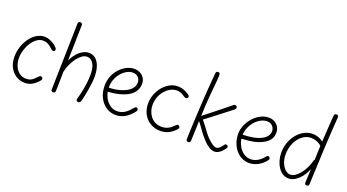

<svg xmlns="http://www.w3.org/2000/svg" viewBox="-59 -1452 3777 2091"><g transform="rotate(20 1830.0 -406.5)"><path d="M452 -441Q452 -435 449 -430Q446 -425 441.5 -422Q437 -419 431 -419Q421 -419 408.5 -429.5Q396 -440 379.5 -454Q363 -468 340.5 -478.5Q318 -489 288 -488Q254 -488 221 -464.5Q188 -441 162.5 -402.5Q137 -364 122 -316Q107 -268 107 -218Q107 -173 124 -131Q141 -89 174.5 -61.5Q208 -34 256 -34Q283 -34 301.5 -41Q320 -48 337 -62.5Q354 -77 374 -99Q382 -106 387.5 -110.5Q393 -115 399 -115Q406 -115 411.5 -111.5Q417 -108 420.5 -103Q424 -98 424 -91Q424 -86 422 -81.5Q420 -77 415 -71Q379 -29 341.5 -8Q304 13 256 13Q204 13 158 -14.5Q112 -42 84 -94Q56 -146 56 -219Q56 -279 75 -335.5Q94 -392 127 -437Q160 -482 203 -508Q246 -534 295 -534Q322 -534 350.5 -523Q379 -512 404 -495.5Q429 -479 443 -461Q448 -455 450 -450Q452 -445 452 -441Z M801 -487Q772 -487 743 -466.5Q714 -446 688.5 -411.5Q663 -377 643.5 -334.5Q624 -292 614 -248L609 -22Q609 -13 606 -7Q603 -1 597 1.5Q591 4 584 4Q573 4 566 -2Q559 -8 560 -22L578 -790Q579 -803 586 -809Q593 -815 604 -815Q611 -815 616 -812Q621 -809 624.5 -804Q628 -799 628 -790L619 -376Q640 -424 670.5 -459.5Q701 -495 736 -514.5Q771 -534 806 -534Q854 -534 886.5 -505Q919 -476 935.5 -425Q952 -374 952 -306Q952 -276 947.5 -236.5Q943 -197 936 -155.5Q929 -114 921 -76.5Q913 -39 906 -13Q904 -5 900 0Q896 5 890.5 8Q885 11 877 11Q866 11 858 3Q850 -5 855 -20Q873 -84 883.5 -139Q894 -194 898 -238Q902 -282 902 -315Q902 -373 889 -411Q876 -449 853.5 -468Q831 -487 801 -487Z M1306 4Q1265 4 1226.5 -13Q1188 -30 1156 -64Q1124 -98 1105.5 -147Q1087 -196 1087 -259Q1087 -318 1108 -368.5Q1129 -419 1164.5 -457.5Q1200 -496 1243 -517.5Q1286 -539 1331 -539Q1367 -539 1397 -524Q1427 -509 1445.5 -480.5Q1464 -452 1464 -411Q1464 -372 1445 -336Q1426 -300 1384.5 -272Q1343 -244 1276.5 -226Q1210 -208 1116 -205V-250Q1205 -251 1272.5 -271.5Q1340 -292 1377.5 -327.5Q1415 -363 1415 -410Q1415 -450 1390 -472.5Q1365 -495 1328 -495Q1294 -495 1260 -476Q1226 -457 1198 -424.5Q1170 -392 1153.5 -349.5Q1137 -307 1137 -261Q1137 -194 1161 -145Q1185 -96 1223.5 -68.5Q1262 -41 1304 -41Q1355 -41 1392.5 -64.5Q1430 -88 1467 -134Q1476 -144 1481.5 -148Q1487 -152 1493 -152Q1501 -152 1508 -146Q1515 -140 1515 -129Q1515 -122 1511 -115Q1507 -108 1496 -96Q1456 -48 1409 -22Q1362 4 1306 4Z M1971 -478Q1981 -472 1984.5 -465.5Q1988 -459 1988 -454Q1988 -447 1984 -442Q1980 -437 1975 -434.5Q1970 -432 1965 -432Q1955 -432 1944 -438.5Q1933 -445 1919 -454Q1905 -463 1886.5 -469.5Q1868 -476 1844 -476Q1810 -476 1775.5 -458.5Q1741 -441 1712.5 -409Q1684 -377 1666.5 -332.5Q1649 -288 1649 -234Q1649 -206 1658.5 -173.5Q1668 -141 1689 -112Q1710 -83 1743 -65Q1776 -47 1823 -47Q1848 -47 1870 -53Q1892 -59 1914.5 -74Q1937 -89 1962 -115Q1976 -128 1984 -128Q1990 -128 1995.5 -124.5Q2001 -121 2004 -116Q2007 -111 2007 -104Q2007 -95 2001 -86.5Q1995 -78 1985 -69Q1946 -32 1907 -16Q1868 0 1824 0Q1758 0 1706.5 -31Q1655 -62 1626.5 -115.5Q1598 -169 1598 -235Q1598 -291 1617.5 -342.5Q1637 -394 1671 -434.5Q1705 -475 1748.5 -498.5Q1792 -522 1840 -522Q1877 -522 1908 -511Q1939 -500 1971 -478Z M2173 -792Q2174 -806 2181 -812.5Q2188 -819 2199 -819Q2212 -819 2217 -811Q2222 -803 2222 -789Q2222 -757 2215 -690Q2208 -623 2200 -526Q2192 -429 2188 -306Q2201 -316 2228 -337.5Q2255 -359 2289.5 -386Q2324 -413 2359.5 -441.5Q2395 -470 2425.5 -495Q2456 -520 2476 -536Q2482 -541 2486.5 -542.5Q2491 -544 2496 -544Q2501 -544 2505.5 -542Q2510 -540 2513.5 -537Q2517 -534 2518.5 -529Q2520 -524 2520 -519Q2520 -513 2517 -507.5Q2514 -502 2508 -498Q2492 -485 2463.5 -463Q2435 -441 2400 -414Q2365 -387 2330 -360Q2295 -333 2265.5 -310.5Q2236 -288 2219 -275Q2236 -255 2263 -219Q2290 -183 2316 -148Q2336 -123 2361.5 -97.5Q2387 -72 2413 -54.5Q2439 -37 2459 -37Q2479 -37 2497.5 -55.5Q2516 -74 2529 -92Q2534 -100 2539.5 -103.5Q2545 -107 2551 -107Q2556 -107 2561.5 -104.5Q2567 -102 2570.5 -97Q2574 -92 2574 -85Q2574 -79 2570.5 -72.5Q2567 -66 2561 -58Q2550 -44 2533.5 -27.5Q2517 -11 2497 -0.5Q2477 10 2456 10Q2424 10 2391 -10.5Q2358 -31 2329.5 -61.5Q2301 -92 2277 -121Q2250 -157 2227.5 -189.5Q2205 -222 2185 -245Q2184 -192 2181.5 -134Q2179 -76 2177 -20Q2177 -4 2170 3Q2163 10 2150 10Q2139 10 2133 3Q2127 -4 2127 -20Q2134 -214 2145 -408.5Q2156 -603 2173 -792Z M2852 -2Q2804 -2 2764 -22.5Q2724 -43 2694.5 -79.5Q2665 -116 2649 -162.5Q2633 -209 2633 -260Q2633 -312 2654 -362Q2675 -412 2711 -452.5Q2747 -493 2793.5 -517Q2840 -541 2890 -541Q2927 -541 2956.5 -524Q2986 -507 3003 -478Q3020 -449 3020 -413Q3020 -373 3001.5 -341Q2983 -309 2944 -285Q2898 -255 2833 -240.5Q2768 -226 2684 -223Q2691 -176 2714.5 -135.5Q2738 -95 2774 -71Q2810 -47 2853 -47Q2896 -47 2933.5 -69Q2971 -91 3005 -133Q3010 -139 3014.5 -142Q3019 -145 3024 -145Q3030 -145 3035.5 -141.5Q3041 -138 3044 -133Q3047 -128 3047 -122Q3048 -117 3045 -111Q3042 -105 3036 -97Q3003 -55 2954 -28.5Q2905 -2 2852 -2ZM2682 -268Q2747 -269 2805.5 -280.5Q2864 -292 2902 -314Q2933 -330 2952 -356.5Q2971 -383 2971 -415Q2971 -436 2960 -455Q2949 -474 2930.5 -485.5Q2912 -497 2888 -497Q2849 -497 2813 -478Q2777 -459 2748 -426.5Q2719 -394 2701.5 -352.5Q2684 -311 2682 -268Z M3542 -800Q3543 -813 3550 -819.5Q3557 -826 3567 -826Q3579 -826 3586 -819.5Q3593 -813 3592 -799Q3579 -628 3569.5 -431.5Q3560 -235 3551 -10Q3551 2 3543.5 7.5Q3536 13 3525 13Q3515 13 3508 6.5Q3501 0 3502 -12Q3503 -32 3504.5 -58Q3506 -84 3507 -113Q3508 -142 3510 -171Q3489 -118 3457 -77.5Q3425 -37 3388 -14Q3351 9 3314 9Q3276 9 3245 -10Q3214 -29 3191.5 -63Q3169 -97 3156.5 -140Q3144 -183 3144 -230Q3144 -291 3164 -347Q3184 -403 3219 -445.5Q3254 -488 3300.5 -513Q3347 -538 3400 -538Q3432 -538 3464 -526.5Q3496 -515 3522 -494Q3525 -540 3528 -592.5Q3531 -645 3534.5 -698.5Q3538 -752 3542 -800ZM3195 -226Q3195 -177 3211.5 -133.5Q3228 -90 3256.5 -63.5Q3285 -37 3317 -37Q3345 -37 3373 -55.5Q3401 -74 3426 -105.5Q3451 -137 3470.5 -175.5Q3490 -214 3501 -254Q3502 -260 3505 -268Q3508 -276 3513 -280L3519 -443Q3496 -466 3462 -478.5Q3428 -491 3397 -491Q3343 -491 3297.5 -457Q3252 -423 3223.5 -362.5Q3195 -302 3195 -226Z"/></g></svg>

Font: Playpen Sans ExtraLight
Style: Regular
Weight: 250
Designer: Laura Meseguer, Veronika Burian, José Scaglione
Foundry: TypeTogether
Version: Version 1.001